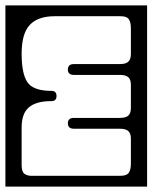

<svg xmlns="http://www.w3.org/2000/svg" viewBox="33 -597 564 710"><g transform="rotate(-90 315.0 -242.0)"><path d="M-20 -504H650V20H-20ZM60 -444Q34.5 -444 27.2 -433.5Q20 -423 20 -410V-78Q20 -55.5 31 -47.8Q42 -40 65 -40H157Q176 -40 185 -49.2Q194 -58.5 194 -81V-251Q194 -273 214 -273Q234 -273 234 -251V-81Q234 -58.5 242.8 -49.2Q251.5 -40 271 -40H356Q375.5 -40 384.2 -49.2Q393 -58.5 393 -81V-251Q393 -273 413 -273Q433 -273 433 -251V-81Q433 -58.5 442.2 -49.2Q451.5 -40 470 -40H565Q588.5 -40 599.2 -47.8Q610 -55.5 610 -78V-322Q610 -383.5 578 -413.8Q546 -444 471 -444Q398.5 -444 366.8 -423.2Q335 -402.5 334 -338V-334Q334 -315 315 -315Q296 -315 296 -334V-338Q295.5 -390.5 273 -417.2Q250.5 -444 198 -444Z"/></g></svg>

Font: Honk Rounded
Style: Regular
Weight: 400
Designer: Noopur Datye & Yesha Goshar
Foundry: Ek Type
Version: Version 1.000